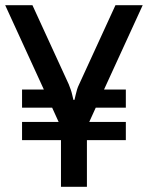

<svg xmlns="http://www.w3.org/2000/svg" viewBox="-20 -720 570 740"><path d="M315 -180V0H215V-180H65V-250H206L181 -305H65V-375H149L0 -700H105L245 -395Q249 -385 252.5 -375Q256 -365 258 -356Q261 -345 263 -335H267Q269 -345 272 -356Q274 -365 277 -375Q280 -385 285 -395L425 -700H530L381 -375H465V-305H349L324 -250H465V-180Z"/></svg>

Font: Scada
Style: Regular
Weight: 400
Designer: Jovanny Lemonad
Foundry: Jovanny Lemonad
Version: Version 3.005; ttfautohint (v0.91) -l 8 -r 50 -G 200 -x 0 -w